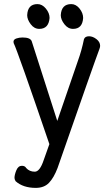

<svg xmlns="http://www.w3.org/2000/svg" viewBox="-20 -894 540 938"><path d="M154.8 23.9Q92.8 23.9 56.2 -8.8Q50.8 -18.1 50.8 -24.9Q50.8 -40 59.8 -62Q68.8 -84 86.9 -84Q102.1 -84 107.9 -73.2Q124 -55.2 149.9 -55.2Q174.8 -55.2 193.8 -112.8L221.2 -189.9Q65.9 -645 46.9 -683.1L45.9 -689.9Q45.9 -701.2 60.1 -706.1Q74.2 -710.9 89.8 -710.9Q127.9 -710.9 134.8 -692.9L259.8 -303.2L360.8 -597.2Q378.9 -647 390.1 -702.1Q395 -716.8 415 -716.8Q433.1 -716.8 451.2 -702.9Q469.2 -689 469.2 -669.9Q469.2 -664.1 465.8 -654.8Q442.9 -595.2 261.2 -73.2Q243.2 -25.9 219.5 -1Q195.8 23.9 154.8 23.9ZM171.9 -752.9Q147 -752.9 129.9 -775.9Q112.8 -798.8 112.8 -819.8Q115.2 -874 163.1 -874Q186 -874 204.1 -852.1Q222.2 -830.1 222.2 -806.2Q217.8 -752.9 171.9 -752.9ZM336.9 -752.9Q312 -752.9 294.4 -775.9Q276.9 -798.8 276.9 -819.8Q279.8 -874 328.1 -874Q351.1 -874 368.7 -852.1Q386.2 -830.1 386.2 -806.2Q382.8 -752.9 336.9 -752.9Z"/></svg>

Font: LXGW WenKai Mono GB Screen
Style: Regular
Weight: 400
Monospace: yes
Designer: LXGW / Fontworks Inc.
Foundry: LXGW / Fontworks Inc.
Version: Version 1.510;January 18,2025